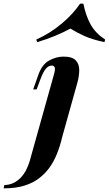

<svg xmlns="http://www.w3.org/2000/svg" viewBox="-158 -840 594 1048"><path d="M-138 188 -134 170Q-84 169 -46.5 131.5Q-9 94 10 18L136 -432Q144 -459 141 -470.5Q138 -482 124 -482Q107 -482 92 -464.5Q77 -447 61 -403L42 -352H23L50 -428Q70 -487 109 -509Q148 -531 189 -531Q237 -531 256 -510Q275 -489 274.5 -456.5Q274 -424 265 -391L182 -94Q169 -39 151.5 3Q134 45 110.5 77Q87 109 54 134Q23 158 -24 173Q-71 188 -138 188ZM226 -684Q190 -664 143 -644.5Q96 -625 45 -610L40 -624Q114 -657 177.5 -710Q241 -763 279 -820H297Q311 -752 337.5 -705Q364 -658 416 -624L412 -610Q347 -624 305 -642.5Q263 -661 226 -684Z"/></svg>

Font: Playfair Display
Style: Bold Italic
Weight: 700
Italic angle: -14°
Designer: Claus Eggers Sørensen
Foundry: Claus Eggers Sørensen
Version: Version 1.203